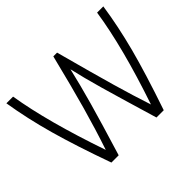

<svg xmlns="http://www.w3.org/2000/svg" viewBox="-150 -928 1157 1157"><g transform="rotate(-45 428.0 -350.0)"><path d="M841 -700Q819 -551 777.5 -393Q736 -235 656 0H594Q521 -244 487.5 -361.5Q454 -479 433 -572Q409 -468 373.5 -341.5Q338 -215 272 0H210Q130 -224 85 -385Q40 -546 15 -700H72Q113 -447 240 -78Q284 -209 323.5 -349.5Q363 -490 415 -700H447Q514 -451 551.5 -321Q589 -191 626 -79Q749 -442 788 -700Z"/></g></svg>

Font: Krub Light
Style: Regular
Weight: 300
Designer: Ekaluck Peanpanawate
Foundry: Cadson Demak Co.,Ltd.
Version: Version 1.000; ttfautohint (v1.6)